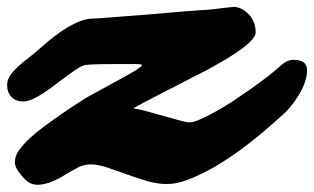

<svg xmlns="http://www.w3.org/2000/svg" viewBox="-56 -501 894 547"><path d="M330.1 -318.4H266.6Q192.9 -318.4 182.6 -314.7Q172.4 -311 158.7 -301.8Q145 -292.5 129.9 -281.2L98.1 -257.3Q38.1 -211.9 11.2 -211.9Q-20 -211.9 -31.7 -237.3Q-35.6 -246.1 -35.6 -259.5Q-35.6 -272.9 -27.1 -285.6Q-18.6 -298.3 -5.1 -310.8Q8.3 -323.2 25.6 -336.4Q43 -349.6 60.3 -365.2Q77.6 -380.9 96.7 -395.8Q115.7 -410.6 135.3 -422.4Q178.2 -448.2 209.5 -448.2Q220.7 -448.2 256.3 -451.2Q338.4 -457.5 369.6 -460Q515.1 -472.7 524.7 -472.7Q534.2 -472.7 545.9 -474.1L571.3 -477.1Q584 -478.5 595.7 -480Q607.4 -481.4 613 -481.4Q618.7 -481.4 628.7 -477.3Q638.7 -473.1 648.4 -464.4Q672.4 -442.9 672.4 -408.7Q672.4 -376.5 536.6 -303.2L385.7 -225.6Q349.6 -207 323.7 -192.4Q342.3 -189.5 367.2 -182.6L458 -157.2Q476.6 -152.3 485.1 -152.3Q493.7 -152.3 512.5 -160.2Q531.2 -168 554.9 -181.2Q578.6 -194.3 605.5 -211.4L657.7 -247.1Q713.9 -286.6 747.1 -316.9Q762.7 -330.6 781.2 -330.6Q818.8 -330.6 818.8 -300.3Q818.8 -260.7 780.3 -208Q768.6 -192.4 757.8 -181.6L725.6 -152.8Q589.8 -31.2 480 10.7Q446.8 23.4 419.7 23.4Q392.6 23.4 362.8 14.6Q333 5.9 303.7 -4.9L249 -23.9Q222.7 -32.7 202.9 -32.7Q183.1 -32.7 165.8 -23.7Q148.4 -14.6 130.9 -3.9Q84.5 25.4 50.8 25.4Q30.3 25.4 15.1 9.8Q-13.7 -20 -13.7 -38.3Q-13.7 -56.6 -1.7 -73.2Q10.3 -89.8 28.6 -106.9Q46.9 -124 69.3 -140.6Q125.5 -181.2 145.3 -193.8Q165 -206.5 172.1 -211.4Q179.2 -216.3 195.3 -225.6Q317.4 -292 333 -302.2Q348.6 -312.5 348.6 -315.4Q348.6 -318.4 330.1 -318.4Z"/></svg>

Font: Sarina
Style: Regular
Weight: 400
Designer: James Grieshaber
Foundry: James Grieshaber
Version: Version 1.001